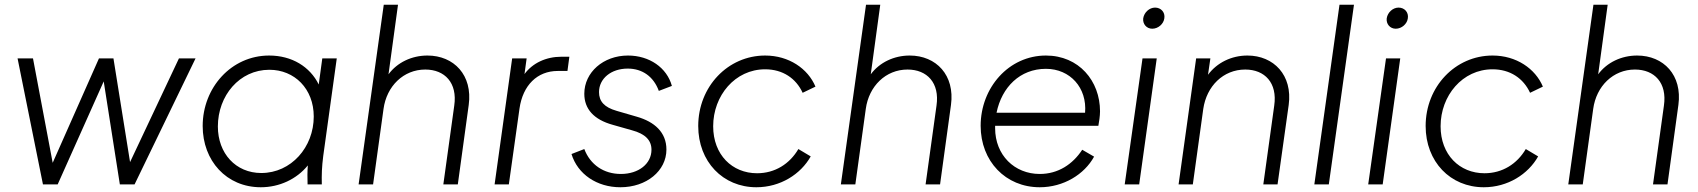

<svg xmlns="http://www.w3.org/2000/svg" viewBox="-20 -777 7155 809"><path d="M161 0H223L417 -434L485 0H547L804 -531H734L528 -94L458 -531H397L202 -91L119 -531H54Z M1079 12C1157 12 1230 -22 1277 -80C1275 -52 1275 -28 1276 0H1336C1335 -41 1336 -73 1342 -120L1399 -531H1338L1323 -421C1286 -496 1210 -543 1114 -543C955 -543 834 -408 834 -246C834 -100 934 12 1079 12ZM898 -244C898 -374 989 -483 1115 -483C1221 -483 1302 -403 1302 -286C1302 -157 1207 -48 1081 -48C973 -48 898 -131 898 -244Z M1491 0H1552L1596 -318C1609 -414 1680 -484 1772 -484C1854 -484 1908 -428 1894 -332L1848 0H1909L1955 -335C1972 -460 1893 -543 1781 -543C1715 -543 1654 -514 1617 -464L1657 -757H1597Z M2064 0H2124L2169 -320C2183 -418 2244 -478 2330 -478H2371L2379 -538H2346C2280 -538 2224 -511 2190 -465L2199 -531H2138Z M2594 12C2704 12 2788 -57 2788 -147C2788 -220 2737 -264 2664 -285L2578 -310C2526 -325 2504 -350 2504 -389C2504 -446 2555 -488 2625 -488C2687 -488 2734 -454 2756 -394L2811 -415C2790 -492 2716 -543 2626 -543C2522 -543 2442 -472 2442 -382C2442 -318 2482 -273 2562 -251L2643 -228C2699 -213 2725 -186 2725 -146C2725 -87 2671 -44 2596 -44C2524 -44 2467 -83 2442 -149L2388 -128C2414 -43 2495 12 2594 12Z M3167 12C3268 12 3354 -43 3396 -118L3344 -149C3307 -86 3245 -47 3170 -47C3065 -47 2985 -125 2985 -245C2985 -374 3077 -485 3204 -485C3278 -485 3334 -447 3362 -386L3416 -412C3384 -488 3304 -543 3204 -543C3047 -543 2922 -412 2922 -246C2922 -96 3026 12 3167 12Z M3523 0H3584L3628 -318C3641 -414 3712 -484 3804 -484C3886 -484 3940 -428 3926 -332L3880 0H3941L3987 -335C4004 -460 3925 -543 3813 -543C3747 -543 3686 -514 3649 -464L3689 -757H3629Z M4361 12C4461 12 4549 -42 4590 -117L4540 -146C4500 -85 4439 -44 4361 -44C4255 -44 4173 -123 4173 -237V-247H4608C4611 -263 4615 -288 4615 -308C4615 -436 4526 -543 4387 -543C4230 -543 4112 -407 4112 -247C4112 -98 4217 12 4361 12ZM4179 -302C4201 -410 4278 -487 4387 -487C4489 -487 4561 -407 4552 -302Z M4719 0H4780L4854 -531H4794ZM4797 -700C4794 -676 4811 -656 4835 -656C4860 -656 4883 -676 4886 -700C4890 -725 4872 -745 4847 -745C4823 -745 4801 -725 4797 -700Z M4946 0H5006L5050 -318C5064 -414 5134 -484 5227 -484C5309 -484 5363 -428 5349 -332L5303 0H5363L5410 -335C5427 -460 5347 -543 5236 -543C5169 -543 5108 -513 5070 -462L5080 -531H5020Z M5518 0H5579L5685 -757H5624Z M5745 0H5806L5880 -531H5820ZM5823 -700C5820 -676 5837 -656 5861 -656C5886 -656 5909 -676 5912 -700C5916 -725 5898 -745 5873 -745C5849 -745 5827 -725 5823 -700Z M6232 12C6333 12 6419 -43 6461 -118L6409 -149C6372 -86 6310 -47 6235 -47C6130 -47 6050 -125 6050 -245C6050 -374 6142 -485 6269 -485C6343 -485 6399 -447 6427 -386L6481 -412C6449 -488 6369 -543 6269 -543C6112 -543 5987 -412 5987 -246C5987 -96 6091 12 6232 12Z M6588 0H6649L6693 -318C6706 -414 6777 -484 6869 -484C6951 -484 7005 -428 6991 -332L6945 0H7006L7052 -335C7069 -460 6990 -543 6878 -543C6812 -543 6751 -514 6714 -464L6754 -757H6694Z"/></svg>

Font: Mluvka Light
Style: Italic
Weight: 300
Italic angle: -8°
Designer: Modified by Jiří Krblich, Original typeface by Gumpita Rahayu
Foundry: Gumpita Rahayu & Jiří Krblich
Version: Version 2.000;Glyphs 3.1.1 (3134)